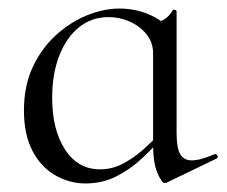

<svg xmlns="http://www.w3.org/2000/svg" viewBox="-20 -419 530 449"><path d="M180 10Q142 10 108.5 -9.5Q75 -29 55.5 -67Q36 -105 36 -161Q36 -218 56.5 -262Q77 -306 110.5 -336.5Q144 -367 183 -383Q222 -399 259 -399Q295 -399 326.5 -386Q358 -373 378 -350L338 -294Q338 -320 322.5 -339Q307 -358 283.5 -368.5Q260 -379 234 -379Q194 -379 164.5 -355Q135 -331 118.5 -288.5Q102 -246 102 -190Q102 -116 132 -69.5Q162 -23 214 -23Q242 -23 267 -36Q292 -49 314 -68.5Q336 -88 354 -107L362 -100Q340 -75 313 -49.5Q286 -24 253 -7Q220 10 180 10ZM365 9Q358 9 348 -15Q338 -39 338 -80V-361Q354 -368 364.5 -374Q375 -380 384 -395Q385 -397 389 -396Q393 -395 393 -392V-107Q393 -73 401.5 -58.5Q410 -44 428 -44Q439 -44 451.5 -47.5Q464 -51 481 -58Q486 -60 488.5 -55Q491 -50 486 -48L370 8Q368 9 365 9Z"/></svg>

Font: Cormorant Infant Light
Style: Regular
Weight: 400
Version: Version 4.001